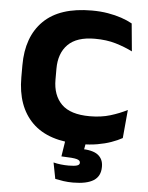

<svg xmlns="http://www.w3.org/2000/svg" viewBox="-58 -703 745 965"><g transform="rotate(5 314.0 -221.0)"><path d="M369.4 17.3Q205.4 17.3 123.7 -63.4Q42.1 -144.1 42.1 -290.9V-351.9Q42.1 -496.2 123.2 -576.2Q204.3 -656.3 366.1 -656.3Q410.4 -656.3 447.7 -649.9Q484.9 -643.6 515.9 -633.1Q546.9 -622.6 571 -609.1L584.2 -469.2Q546.2 -488.3 499.7 -502.3Q453.3 -516.3 393.5 -516.3Q302.6 -516.3 258.3 -472Q214.1 -427.8 214.1 -349.3V-294.3Q214.1 -215.8 258.8 -170.9Q303.6 -126.1 401.6 -126.1Q458.7 -126.1 505 -140.2Q551.2 -154.3 589.7 -174.1L576.7 -31.3Q552.9 -18.1 521.6 -7Q490.3 4.1 452.3 10.7Q414.3 17.3 369.4 17.3ZM398 -13.4 381.9 75.5 321.3 41.4Q333.4 40.9 345.1 40.9Q356.8 40.9 368.5 41Q430.9 41.3 457.9 62Q484.8 82.7 484.8 120.2V122.9Q484.8 169.5 450.2 191.5Q415.5 213.4 346.2 213.4Q321.5 213.4 298.1 210.1Q274.7 206.7 256.5 202.7L240.7 121.2Q258.5 125.8 278.3 128Q298 130.2 316.8 130.2Q344.9 130.2 358.7 126.2Q372.6 122.2 372.6 111.8V110.8Q372.6 98.8 354.7 94Q336.9 89.1 283.8 87.7Q281.2 87.5 279.9 87.5Q278.7 87.5 277.4 87.5L293.1 -13.4Z"/></g></svg>

Font: Anek Gurmukhi Medium SemiExpanded
Style: Regular
Weight: 500
Width: 6
Version: Version 1.003